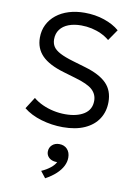

<svg xmlns="http://www.w3.org/2000/svg" viewBox="-111 -784 846 1203"><g transform="rotate(10 312.0 -183.0)"><path d="M316.5 15Q246 15 179 -4.8Q112 -24.5 66 -61.5L113 -135Q139 -113.5 172 -98.5Q205 -83.5 242 -75.5Q279 -67.5 317 -67.5Q391.5 -67.5 436.8 -96.5Q482 -125.5 482 -181.5Q482 -222.5 451.8 -251Q421.5 -279.5 339 -303L263 -325.5Q167 -353.5 122.5 -399Q78 -444.5 78 -513Q78 -559 96.5 -596Q115 -633 148.5 -659.8Q182 -686.5 227.8 -700.8Q273.5 -715 328 -715Q395.5 -715 453.8 -695.2Q512 -675.5 550 -642.5L501.5 -572Q479 -591 450 -604.8Q421 -618.5 388 -625.8Q355 -633 321 -633Q275.5 -633 240.8 -619.8Q206 -606.5 186.8 -580.8Q167.5 -555 167.5 -518.5Q167.5 -492 180 -472.2Q192.5 -452.5 223.5 -436Q254.5 -419.5 309 -403.5L390 -379.5Q483.5 -352 527.5 -307.2Q571.5 -262.5 571.5 -190Q571.5 -129 541.8 -82.8Q512 -36.5 455 -10.8Q398 15 316.5 15ZM263.5 349.5 231 308Q262.5 294.5 287 275Q311.5 255.5 320 236.5Q301 237.5 285.2 231Q269.5 224.5 260.2 211.5Q251 198.5 251 182Q251 156 268.8 139.5Q286.5 123 314.5 123Q345.5 123 364.8 143.2Q384 163.5 384 197.5Q384 224.5 370.5 251.2Q357 278 330 303Q303 328 263.5 349.5Z"/></g></svg>

Font: Geologica Thin Roman Light
Style: Regular
Weight: 300
Version: Version 1.010;gftools[0.9.28]